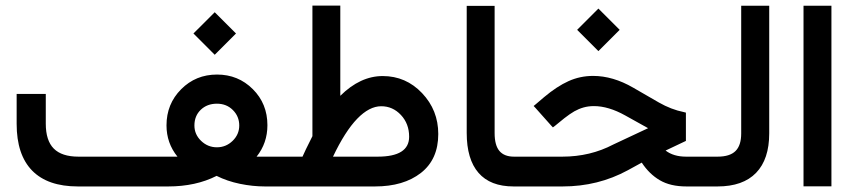

<svg xmlns="http://www.w3.org/2000/svg" viewBox="-20 -672 3077 692"><path d="M677.2 -551.3 753.9 -627.9 830.6 -551.3 753.9 -474.6ZM1001 0H934.6Q890.6 0 844.7 -9.5Q798.8 -19 760.7 -38.1Q685.5 0 586.4 0H260.7Q151.9 0 95.9 -57.1Q40 -114.3 40 -225.6V-323.7V-333.5H49.8H135.3H145V-323.7V-226.1Q145 -165.5 173.8 -136.5Q202.6 -107.4 262.7 -107.4H619.6Q580.1 -156.2 580.1 -220.2Q580.1 -297.4 632.8 -350.3Q685.5 -403.3 762.2 -403.3Q838.4 -403.3 891.1 -350.8Q943.8 -298.3 943.8 -220.7Q943.8 -156.2 904.8 -107.4H1001Q1013.2 -107.4 1013.2 -57.1V-51.8Q1013.2 0 1001 0ZM842.3 -219.7Q842.3 -252.4 819.3 -275.4Q796.4 -298.3 761.7 -298.3Q726.6 -298.3 703.6 -276.4Q680.7 -254.4 680.7 -219.7Q680.7 -187.5 704.8 -164.3Q729 -141.1 761.7 -141.1Q794.4 -141.1 818.4 -164.3Q842.3 -187.5 842.3 -219.7Z M995.6 -107.4H1070.3Q1076.7 -123 1106 -181.2V-642.1V-651.9H1115.7H1196.8H1206.5V-642.1V-326.7Q1278.3 -397.9 1359.4 -397.9Q1442.9 -397.9 1501.2 -336.4Q1559.6 -274.9 1559.6 -189Q1559.6 -97.7 1497.1 -48.8Q1434.6 0 1331.5 0H995.6Q983.4 0 983.4 -51.8V-57.1Q983.4 -107.4 995.6 -107.4ZM1454.6 -179.2Q1454.6 -226.1 1425 -257.6Q1395.5 -289.1 1354 -289.1Q1311 -289.1 1267.3 -243.9Q1223.6 -198.7 1180.2 -107.4H1341.3Q1454.6 -107.4 1454.6 -179.2Z M1853.5 0H1831.1Q1747.1 0 1704.6 -49.1Q1662.1 -98.1 1662.1 -192.9V-641.1V-650.9H1671.9H1752.9H1762.7V-641.1V-192.4Q1762.7 -148.4 1780 -127.9Q1797.4 -107.4 1832.5 -107.4H1853.5Q1865.7 -107.4 1865.7 -57.1V-51.8Q1865.7 0 1853.5 0Z M2060.1 -564.5 2136.7 -641.1 2213.4 -564.5 2136.7 -487.8ZM2511.7 0H2454.1Q2396 0 2357.9 -22.5Q2319.8 -44.9 2293 -85.9L2243.2 -58.6Q2135.7 0 2007.8 0H1848.1Q1835.9 0 1835.9 -51.8V-57.1Q1835.9 -107.4 1848.1 -107.4H2006.8Q2107.4 -107.4 2190.9 -151.4L2315.9 -210L2233.4 -255.9Q2172.9 -289.6 2120.6 -289.6Q2100.6 -289.6 2083.3 -284.7Q2065.9 -279.8 2050 -270.8Q2034.2 -261.7 2014.2 -246.1L1980 -218.3L1972.7 -212.9L1966.3 -219.7L1910.2 -282.7L1903.3 -290L1911.1 -296.4L1940.9 -321.8Q1987.3 -360.8 2029.1 -379.6Q2070.8 -398.4 2117.7 -398.4Q2189 -398.4 2262.2 -356L2354.5 -302.7Q2398.9 -277.3 2444.3 -268.1L2452.1 -266.1V-258.3V-170.4V-164.1L2446.8 -161.6L2378.9 -129.4Q2407.7 -107.4 2452.6 -107.4H2511.7Q2523.9 -107.4 2523.9 -57.1V-51.8Q2523.9 0 2511.7 0Z M2506.8 -107.4H2566.4Q2610.4 -107.4 2630.9 -127.7Q2651.4 -147.9 2651.4 -190.9V-641.6V-651.4H2661.1H2742.7H2752.4V-641.6V-191.4Q2752.4 -98.1 2705.1 -49.1Q2657.7 0 2565.9 0H2506.8Q2494.6 0 2494.6 -51.8V-57.1Q2494.6 -107.4 2506.8 -107.4Z M2885.7 -651.4H2966.8H2976.6V-641.6V-10.3V-0.5H2966.8H2885.7H2876V-10.3V-641.6V-651.4Z"/></svg>

Font: Shabnam Medium WOL
Style: Medium-WOL
Weight: 500
Foundry: DejaVu fonts team - Redesigned by Saber Rastikerdar - Based on Vazir font
Version: Version 5.0.0